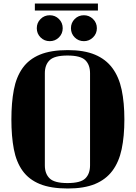

<svg xmlns="http://www.w3.org/2000/svg" viewBox="-20 -1005 775 1096"><path d="M539 -945H179V-985H539ZM190 -844Q190 -875 211.5 -896.5Q233 -918 264 -918Q295 -918 316.5 -896.5Q338 -875 338 -844Q338 -813 316.5 -791.5Q295 -770 264 -770Q233 -770 211.5 -791.5Q190 -813 190 -844ZM385 -844Q385 -875 406.5 -896.5Q428 -918 459 -918Q489 -918 511 -896.5Q533 -875 533 -844Q533 -813 511 -791.5Q489 -770 459 -770Q428 -770 406.5 -791.5Q385 -813 385 -844ZM367 -719Q460 -719 522 -693Q584 -667 621.5 -616.5Q659 -566 674.5 -492.5Q690 -419 690 -323Q690 -227 674.5 -153.5Q659 -80 621.5 -30Q584 20 522 45.5Q460 71 367 71Q270 71 207.5 45.5Q145 20 109 -30Q73 -80 59 -153.5Q45 -227 45 -323Q45 -419 59 -492.5Q73 -566 109 -616.5Q145 -667 207.5 -693Q270 -719 367 -719ZM494 -587Q494 -635 467 -661.5Q440 -688 365 -688Q291 -688 263.5 -661.5Q236 -635 236 -587V-61Q236 -13 263.5 13.5Q291 40 365 40Q440 40 467 13.5Q494 -13 494 -61Z"/></svg>

Font: Cafe24 ClassicType
Style: Regular
Weight: 400
Designer: Cafe24 thkim, hmlim, mnelim & 4IR
Foundry: Cafe24
Version: Version 1.000